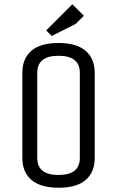

<svg xmlns="http://www.w3.org/2000/svg" viewBox="-20 -867 550 902"><path d="M425 -525V-125Q425 -58 382.5 -21.5Q340 15 255.5 15Q171 15 128 -21.5Q85 -58 85 -125V-525Q85 -592 127.5 -628.5Q170 -665 254.5 -665Q339 -665 382 -628.5Q425 -592 425 -525ZM355 -125V-525Q355 -605 255 -605Q155 -605 155 -525V-125Q155 -45 255 -45Q355 -45 355 -125ZM374 -793 336 -755 223 -698 197 -724 320 -847Z"/></svg>

Font: Unica One
Style: Regular
Weight: 400
Designer: Eduardo Rodriguez Tunni
Foundry: Eduardo Rodriguez Tunni
Version: Version 1.001